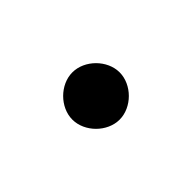

<svg xmlns="http://www.w3.org/2000/svg" viewBox="-30 -408 310 310"><g transform="rotate(-45 125.0 -253.0)"><path d="M125 -199C153 -199 179 -225 179 -253C179 -281 153 -307 125 -307C97 -307 71 -281 71 -253C71 -225 97 -199 125 -199Z"/></g></svg>

Font: Libertinus Math
Style: Regular
Weight: 400
Designer: Philipp H. Poll, Khaled Hosny
Foundry: Caleb Maclennan
Version: Version 7.050;RELEASE